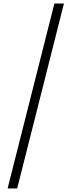

<svg xmlns="http://www.w3.org/2000/svg" viewBox="-20 -871 403 1084"><path d="M23 193 287 -851H341L77 193Z"/></svg>

Font: Noto Sans Tamil UI Condensed Light
Style: Regular
Weight: 300
Width: 3
Designer: Jelle Bosma - Monotype Design Team
Foundry: Monotype Imaging Inc.
Version: Version 2.004; ttfautohint (v1.8.4.7-5d5b)